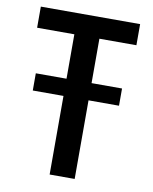

<svg xmlns="http://www.w3.org/2000/svg" viewBox="-82 -786 674 848"><g transform="rotate(10 255.0 -362.0)"><path d="M477.5 -628.9Q477.5 -652.3 477.5 -723.6Q366.2 -723.6 32.2 -723.6Q32.2 -700.2 32.2 -628.9Q74.2 -628.9 199.2 -628.9Q199.2 -579.1 199.2 -429.7Q165 -429.7 61.5 -429.7Q61.5 -411.1 61.5 -352.5Q96.7 -352.5 199.2 -352.5Q199.2 -264.6 199.2 0Q227.5 0 311.5 0Q311.5 -87.9 311.5 -352.5Q345.7 -352.5 448.2 -352.5Q448.2 -372.1 448.2 -429.7Q414.1 -429.7 311.5 -429.7Q311.5 -479.5 311.5 -628.9Q353.5 -628.9 477.5 -628.9Z"/></g></svg>

Font: DaxlinePro-Medium
Style: Medium
Weight: 400
Designer: Hans Reichel
Version: Version 7.502; 2006